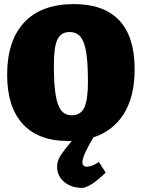

<svg xmlns="http://www.w3.org/2000/svg" viewBox="-20 -679 695 941"><path d="M15 -312Q15 -480 99 -569.5Q183 -659 342 -659Q490 -659 565 -578.5Q640 -498 640 -340Q640 -171 555 -79.5Q470 12 313 12Q168 12 91.5 -71.5Q15 -155 15 -312ZM411 -277Q411 -369 402.5 -422Q394 -475 374.5 -498.5Q355 -522 321 -522Q279 -522 261.5 -485.5Q244 -449 244 -361Q244 -269 252.5 -215.5Q261 -162 280 -138Q299 -114 332 -114Q375 -114 393 -151.5Q411 -189 411 -277ZM260 138Q260 118 268.5 99Q277 80 301 49.5Q325 19 377 -42H459Q416 30 400 64Q384 98 384 116Q384 138 406 138Q430 138 465 115L498 167Q427 236 385 242Q330 242 295 213Q260 184 260 138Z"/></svg>

Font: Alegreya SC Black
Style: Regular
Weight: 900
Designer: Juan Pablo del Peral
Foundry: Huerta Tipografica
Version: Version 2.007; ttfautohint (v1.6)